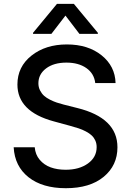

<svg xmlns="http://www.w3.org/2000/svg" viewBox="-20 -969 683 1001"><path d="M476.6 -536.1Q470.7 -585.9 429.9 -614.3Q389.2 -642.6 326.2 -642.6Q260.3 -642.6 220.2 -612.3Q180.2 -582 180.2 -534.7Q180.2 -514.6 188.7 -497.8Q197.3 -481 209.7 -469.7Q222.2 -458.5 241.2 -449Q260.3 -439.5 276.1 -434.3Q292 -429.2 312 -423.8L383.3 -405.8Q592.3 -354 592.3 -201.2Q592.3 -106.4 520.5 -47.1Q448.7 12.2 323.2 12.2Q201.2 12.2 128.9 -44.9Q56.6 -102.1 51.3 -201.2H161.1Q164.1 -163.1 187 -136Q210 -108.9 244.4 -96.4Q278.8 -84 322.3 -84Q393.1 -84 438.5 -116.7Q483.9 -149.4 483.9 -202.1Q483.9 -221.2 476.8 -236.6Q469.7 -252 458 -262.9Q446.3 -273.9 427.7 -283.7Q409.2 -293.5 390.1 -299.8Q371.1 -306.2 345.7 -313L259.8 -336.4Q70.8 -387.7 70.8 -528.3Q70.8 -621.1 144.3 -679.2Q217.8 -737.3 328.6 -737.3Q439 -737.3 509.5 -680.7Q580.1 -624 582.5 -536.1ZM248 -792.5H152.3V-797.9L276.9 -948.7H365.2L490.2 -797.9V-792.5H394L321.3 -887.7Z"/></svg>

Font: Karasuma Gothic
Style: Regular
Weight: 500
Designer: Rasmus Andersson / Ryoko Nishizuka
Foundry: Genbu
Version: Version 1.00